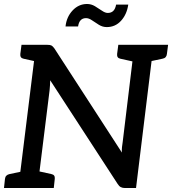

<svg xmlns="http://www.w3.org/2000/svg" viewBox="-20 -944 864 964"><path d="M72 0 161 -719H217Q232 -719 238.5 -715.5Q245 -712 253 -701L592 -178Q591 -192 592.5 -205.5Q594 -219 596 -231L655 -719H751L663 0H607Q595 0 586.5 -4.5Q578 -9 571 -20L232 -541Q232 -528 231 -516Q230 -504 229 -491L168 0ZM0 0 5 -46Q6 -56 12 -62Q18 -68 28 -70L99 -85L101 0ZM148 0 170 -85 238 -70Q248 -68 252 -62Q256 -56 255 -46L250 0ZM189 -719 167 -634 99 -649Q89 -651 85 -657Q81 -663 82 -673L88 -719ZM675 -719 653 -634 585 -649Q575 -651 571 -657Q567 -663 568 -673L574 -719ZM824 -719 818 -673Q817 -663 811.5 -657Q806 -651 795 -649L724 -634L723 -719ZM521 -879Q538 -879 548.5 -889Q559 -899 563 -921H624Q617 -872 588 -840Q559 -808 516 -808Q495 -808 476.5 -819.5Q458 -831 442 -842Q426 -853 412 -853Q395 -853 385 -842.5Q375 -832 372 -811H309Q314 -859 344.5 -891.5Q375 -924 417 -924Q438 -924 456.5 -913Q475 -902 491.5 -890.5Q508 -879 521 -879Z"/></svg>

Font: Aleo Medium
Style: Italic
Weight: 500
Italic angle: -7°
Designer: Alessio Laiso
Foundry: Alessio Laiso
Version: Version 2.001;gftools[0.9.29]